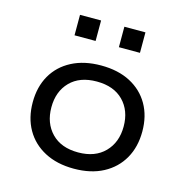

<svg xmlns="http://www.w3.org/2000/svg" viewBox="-106 -815 897 924"><g transform="rotate(15 342.0 -352.5)"><path d="M342 9Q258 9 196.5 -23.5Q135 -56 102 -114Q69 -172 69 -249Q69 -326 102 -383.5Q135 -441 196.5 -473Q258 -505 342 -505Q427 -505 488 -473Q549 -441 582 -383.5Q615 -326 615 -249Q615 -172 582 -114Q549 -56 488 -23.5Q427 9 342 9ZM342 -72Q426 -72 474 -121Q522 -170 522 -249Q522 -328 474.5 -376.5Q427 -425 342 -425Q257 -425 209.5 -376.5Q162 -328 162 -249Q162 -170 209.5 -121Q257 -72 342 -72ZM401 -612V-714H506V-612ZM180 -612V-714H285V-612Z"/></g></svg>

Font: Nunito Sans 7pt SemiExpanded
Style: Regular
Weight: 400
Width: 6
Designer: Vernon Adams
Foundry: Vernon Adams
Version: Version 3.101;gftools[0.9.27]